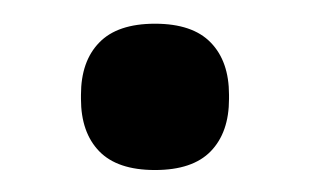

<svg xmlns="http://www.w3.org/2000/svg" viewBox="-20 -136 268 166"><path d="M114 11Q81.5 11 65.8 -5.2Q50 -21.5 50 -50.5V-54Q50 -83 65.8 -99.2Q81.5 -115.5 114 -115.5Q146.5 -115.5 162.2 -99.2Q178 -83 178 -54V-50.5Q178 -21.5 162.2 -5.2Q146.5 11 114 11Z"/></svg>

Font: Anek Gujarati SemiExpanded Medium
Style: Regular
Weight: 500
Width: 6
Designer: Mrunmayee Ghaisas (Gujarati), Yesha Goshar (Latin)
Foundry: Ek Type
Version: Version 1.003